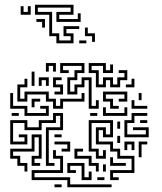

<svg xmlns="http://www.w3.org/2000/svg" viewBox="-20 -771 682 807"><path d="M173 -470V-506H215V-470H203V-494H185V-470ZM353 -314V-434H335V-404H305V-374H263V-446H293V-476H323V-494H245V-476H269V-464H233V-506H335V-464H305V-434H275V-386H293V-416H323V-446H365V-326H383V-350H395V-314ZM383 -404V-464H353V-506H425V-476H443V-500H455V-464H413V-494H365V-476H395V-416H413V-446H455V-416H473V-446H503V-464H479V-476H515V-434H485V-404H443V-434H425V-404ZM113 -410V-470H125V-410ZM143 -410V-446H185V-410H173V-434H155V-410ZM209 -374V-386H233V-404H203V-446H239V-434H215V-416H245V-374ZM509 -404V-416H533V-440H545V-404ZM203 -314V-344H173V-374H95V-344H53V-416H83V-440H95V-404H65V-356H83V-386H185V-356H215V-326H233V-356H323V-380H335V-344H245V-314ZM443 -314V-344H413V-386H515V-344H479V-356H503V-374H425V-356H455V-326H479V-314ZM83 -284V-314H23V-380H35V-326H95V-296H173V-314H149V-326H185V-284ZM563 -350V-380H575V-350ZM113 -320V-356H149V-344H125V-320ZM533 -314V-350H545V-326H599V-314ZM413 -284V-320H425V-296H503V-320H515V-284ZM173 -74V-236H233V-284H215V-254H155V-224H83V-254H35V-176H83V-194H59V-206H95V-164H23V-266H95V-236H143V-266H203V-296H245V-224H185V-86H209V-74ZM503 -194V-266H533V-296H599V-284H545V-254H515V-206H593V-224H539V-236H605V-194ZM359 -284V-296H389V-284ZM29 -284V-296H59V-284ZM443 -14V-56H533V-104H473V-134H443V-164H383V-236H425V-206H443V-254H365V-146H395V-116H413V-140H425V-104H383V-134H353V-266H455V-194H413V-224H395V-176H455V-146H485V-116H545V-44H455V-26H479V-14ZM569 -254V-266H599V-254ZM473 -230V-260H485V-230ZM83 -50V-74H53V-104H23V-146H113V-206H155V-104H125V-86H149V-74H113V-116H143V-194H125V-134H35V-116H65V-86H95V-50ZM209 -194V-206H239V-194ZM473 -170V-200H485V-170ZM239 -134V-146H263V-164H209V-176H275V-134ZM503 -140V-176H545V-140H533V-164H515V-140ZM563 -110V-176H599V-164H575V-110ZM383 -50V-74H353V-104H293V-146H329V-134H305V-116H365V-86H395V-50ZM263 16V-14H113V-56H233V-104H203V-140H215V-116H245V-44H125V-26H275V4H449V16ZM443 -74V-110H455V-86H509V-74ZM323 -14V-74H275V-56H299V-44H263V-86H335V-26H353V-50H365V-14ZM413 -50V-80H425V-50ZM389 -14V-26H419V-14ZM209 16V4H239V16ZM217 -589V-619H187V-709H127V-751H289V-709H229V-691H307V-715H319V-679H217V-721H277V-739H139V-721H199V-631H229V-601H277V-619H247V-661H313V-649H259V-631H289V-589ZM67 -709V-745H79V-721H97V-745H109V-709ZM157 -655V-679H133V-691H169V-655ZM367 -595V-619H337V-655H349V-631H379V-595ZM313 -589V-601H343V-589Z"/></svg>

Font: Rubik Maze
Style: Regular
Weight: 400
Designer: Hubert and Fischer, NaN
Foundry: Hubert and Fischer, NaN
Version: Version 2.200